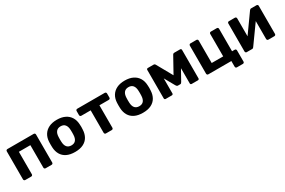

<svg xmlns="http://www.w3.org/2000/svg" viewBox="102 -1602 4148 2793"><g transform="rotate(-30 2175.5 -205.0)"><path d="M87 0Q77 0 70 -7Q63 -14 63 -25V-495Q63 -506 70 -513Q77 -520 87 -520H530Q540 -520 547 -513Q554 -506 554 -495V-25Q554 -14 547 -7Q540 0 530 0H430Q419 0 412 -7Q405 -14 405 -25V-402H212V-25Q212 -14 205 -7Q198 0 187 0Z M922 10Q839 10 783 -17.5Q727 -45 697.5 -96Q668 -147 665 -215Q664 -235 664 -260.5Q664 -286 665 -305Q668 -374 699 -424.5Q730 -475 786 -502.5Q842 -530 922 -530Q1001 -530 1057 -502.5Q1113 -475 1144 -424.5Q1175 -374 1178 -305Q1180 -286 1180 -260.5Q1180 -235 1178 -215Q1175 -147 1145.5 -96Q1116 -45 1060 -17.5Q1004 10 922 10ZM922 -100Q971 -100 996 -130.5Q1021 -161 1023 -220Q1024 -235 1024 -260Q1024 -285 1023 -300Q1021 -358 996 -389Q971 -420 922 -420Q873 -420 847.5 -389Q822 -358 820 -300Q819 -285 819 -260Q819 -235 820 -220Q822 -161 847.5 -130.5Q873 -100 922 -100Z M1443 0Q1432 0 1425 -7Q1418 -14 1418 -25V-402H1261Q1250 -402 1243 -409Q1236 -416 1236 -427V-495Q1236 -506 1243 -513Q1250 -520 1261 -520H1722Q1733 -520 1740 -513Q1747 -506 1747 -495V-427Q1747 -416 1740 -409Q1733 -402 1722 -402H1565V-25Q1565 -14 1558 -7Q1551 0 1541 0Z M2062 10Q1979 10 1923 -17.5Q1867 -45 1837.5 -96Q1808 -147 1805 -215Q1804 -235 1804 -260.5Q1804 -286 1805 -305Q1808 -374 1839 -424.5Q1870 -475 1926 -502.5Q1982 -530 2062 -530Q2141 -530 2197 -502.5Q2253 -475 2284 -424.5Q2315 -374 2318 -305Q2320 -286 2320 -260.5Q2320 -235 2318 -215Q2315 -147 2285.5 -96Q2256 -45 2200 -17.5Q2144 10 2062 10ZM2062 -100Q2111 -100 2136 -130.5Q2161 -161 2163 -220Q2164 -235 2164 -260Q2164 -285 2163 -300Q2161 -358 2136 -389Q2111 -420 2062 -420Q2013 -420 1987.5 -389Q1962 -358 1960 -300Q1959 -285 1959 -260Q1959 -235 1960 -220Q1962 -161 1987.5 -130.5Q2013 -100 2062 -100Z M2446 0Q2437 0 2431 -6Q2425 -12 2425 -21V-500Q2425 -508 2431 -514Q2437 -520 2445 -520H2543Q2561 -520 2571 -502L2717 -241L2862 -502Q2872 -520 2890 -520H2989Q2997 -520 3003 -514Q3009 -508 3009 -500V-21Q3009 -12 3003 -6Q2997 0 2988 0H2883Q2873 0 2867.5 -6Q2862 -12 2862 -21V-366L2907 -357L2765 -102Q2760 -93 2753.5 -86Q2747 -79 2735 -79H2698Q2687 -79 2680 -85.5Q2673 -92 2667 -102L2529 -348L2571 -357V-21Q2571 -12 2565 -6Q2559 0 2550 0Z M3573 120Q3563 120 3556 113Q3549 106 3549 95V0H3162Q3152 0 3145 -7Q3138 -14 3138 -25V-495Q3138 -506 3145 -513Q3152 -520 3162 -520H3262Q3273 -520 3280 -513Q3287 -506 3287 -495V-118H3480V-495Q3480 -506 3487 -513Q3494 -520 3505 -520H3605Q3615 -520 3622 -513Q3629 -506 3629 -495V-118H3673Q3684 -118 3691 -111Q3698 -104 3698 -93V95Q3698 106 3691 113Q3684 120 3673 120Z M3807 0Q3798 0 3791 -7Q3784 -14 3784 -24V-495Q3784 -506 3791 -513Q3798 -520 3808 -520H3908Q3919 -520 3926 -513Q3933 -506 3933 -495V-115L3893 -138L4154 -504Q4159 -511 4165.5 -515.5Q4172 -520 4182 -520H4272Q4282 -520 4289 -513Q4296 -506 4296 -497V-25Q4296 -14 4289 -7Q4282 0 4271 0H4171Q4161 0 4154 -7Q4147 -14 4147 -25V-390L4188 -383L3925 -16Q3921 -9 3914 -4.5Q3907 0 3898 0Z"/></g></svg>

Font: Rubik SemiBold
Style: Regular
Weight: 600
Designer: Hubert and Fischer
Foundry: Hubert and Fischer
Version: Version 2.300;gftools[0.9.30]